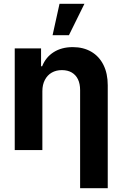

<svg xmlns="http://www.w3.org/2000/svg" viewBox="-20 -783 638 1002"><path d="M201.1 0H56.9V-530.3H194.3V-437.3H200Q218.9 -484.7 260.3 -510.9Q301.7 -537.1 359.7 -537.1Q415 -537.1 456.1 -513.2Q497.3 -489.3 519.8 -444.4Q542.3 -399.5 542.3 -338V199.2H398.1V-312.8Q398.1 -345.5 387 -368.8Q375.8 -392 354.5 -404.6Q333.2 -417.1 302.8 -417.1Q273.1 -417.1 250.2 -404.1Q227.4 -391.1 214.3 -366.1Q201.1 -341.2 201.1 -307.3ZM290.6 -763.1H420.6L339.7 -599.2H254.4Z"/></svg>

Font: Pretendard GOV Variable
Style: Regular
Weight: 400
Designer: Base glyphs from Inter by Rasmus Andersson; Hangul glyphs from Noto Sans CJK(Source Han Sans) by Jang Soo-young and Kang
Foundry: Kil Hyung-jin
Version: Version 1.307;Glyphs 3.2 (3192)